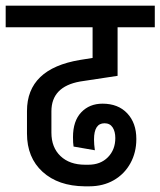

<svg xmlns="http://www.w3.org/2000/svg" viewBox="-55 -658 565 676"><path d="M227 -371Q126 -353 126 -266V-191Q126 -139 158 -108.5Q190 -78 245 -78H256Q299 -78 325 -104.5Q351 -131 351 -172Q351 -195 341.5 -209.5Q332 -224 313 -224Q276 -224 276 -167Q276 -150 279 -129L204 -142Q202 -154 202 -175Q202 -232 231 -262.5Q260 -293 306 -293Q361 -293 393 -259Q425 -225 425 -169V-168Q425 -121 404 -83Q383 -45 345.5 -23.5Q308 -2 259 -2H243Q150 -3 95 -53Q40 -103 40 -188V-267Q40 -416 227 -447L271 -454V-562H-35V-638H490V-562H359V-391Z"/></svg>

Font: Akshar
Style: Regular
Weight: 400
Designer: Tall Chai
Foundry: Tall Chai
Version: Version 1.000